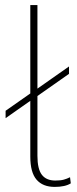

<svg xmlns="http://www.w3.org/2000/svg" viewBox="-20 -724 303 754"><path d="M251 -463V-434L127 -347V-112Q127 -60 144.5 -37.5Q162 -15 197 -15Q218 -15 230.5 -18.5Q243 -22 255 -28L258 -4Q247 3 231 6.5Q215 10 195 10Q148 10 123.5 -18.5Q99 -47 99 -109V-328L2 -260V-289L99 -357V-704H127V-376Z"/></svg>

Font: Prodigy Sans ExtraLight
Style: Regular
Weight: 200
Designer: Wei Huang
Foundry: Wei Huang
Version: Version 1.003; ttfautohint (v1.8.3)